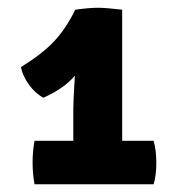

<svg xmlns="http://www.w3.org/2000/svg" viewBox="-20 -794 460 495"><path d="M34 -621Q89 -655 119.5 -687.5Q150 -720 174 -769Q211 -774 232 -774Q253 -774 295 -769V-431H376Q383 -407 383 -374Q383 -341 376 -319H69Q64 -347 64 -375Q64 -403 69 -431H169V-515Q169 -533 173 -599Q147 -567 92 -542Q71 -553 54.5 -576Q38 -599 34 -621Z"/></svg>

Font: Signika
Style: Bold
Weight: 700
Designer: Anna Giedrys
Foundry: Anna Giedrys
Version: Version 1.001